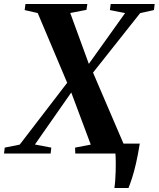

<svg xmlns="http://www.w3.org/2000/svg" viewBox="-46 -763 788 954"><path d="M522.5 171Q525 154.5 526.5 132.5Q528 110.5 528.8 87Q529.5 63.5 529.2 41Q529 18.5 527.5 0L491.5 -49.5H648.5Q639.5 6.5 630 47.8Q620.5 89 611 118.8Q601.5 148.5 592.5 171ZM-26 0 -22.5 -29.5 52 -44.5 301.5 -369.5 386 -432.5 575.5 -698 500 -713 504 -743H722.5L719 -713L650.5 -698L405 -388L321 -322L127.5 -45L209 -29.5L205.5 0ZM328 0 327 -29.5 405 -44.5 304.5 -313 290 -346.5 141.5 -698 76.5 -713 80.5 -743H388L383.5 -714L303 -698.5L398 -438.5L414 -407.5L569.5 -45L638.5 -29.5L635 0Z"/></svg>

Font: Merriweather 96pt
Style: Bold Italic
Weight: 700
Italic angle: -7.8°
Version: Version 2.101